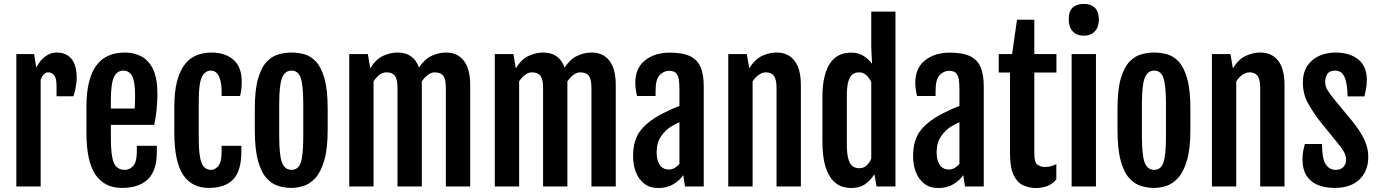

<svg xmlns="http://www.w3.org/2000/svg" viewBox="-20 -947 6998 975"><path d="M63 -672.4H153.3L164.1 -604Q184.1 -642.1 210.9 -661.1Q237.8 -680.2 265.6 -680.2Q369.6 -680.2 369.6 -549.3Q369.6 -532.7 364.7 -505.6Q359.9 -478.5 353 -458H267.1V-510.3Q267.1 -550.8 254.9 -565.2Q242.7 -579.6 224.6 -579.6Q201.7 -579.6 186.5 -543.5V0H63Z M418.9 -275.4V-402.3Q418.9 -479.5 432.1 -530.3Q445.3 -581.1 467 -611.3Q488.8 -641.6 514.9 -656.2Q541 -670.9 566.9 -675.5Q592.8 -680.2 614.3 -680.2Q658.7 -680.2 696.3 -661.4Q733.9 -642.6 756.6 -596.9Q779.3 -551.3 779.3 -470.2Q779.3 -429.7 774.9 -387.5Q770.5 -345.2 763.2 -313H543V-244.6Q543 -156.7 557.9 -120.6Q572.8 -84.5 614.7 -84.5Q637.7 -84.5 656.2 -104.2Q674.8 -124 674.8 -177.2V-206.5H776.4V-175.8Q776.4 -80.1 730.7 -36.4Q685.1 7.3 598.6 7.3Q511.7 7.3 465.3 -59.1Q418.9 -125.5 418.9 -275.4ZM664.1 -396Q665 -406.7 665.5 -428.5Q666 -450.2 666 -463.4Q666 -530.3 651.9 -559.1Q637.7 -587.9 606.9 -588.4Q574.2 -588.4 558.6 -555.4Q543 -522.5 543 -435.5V-396Z M865.2 -275.4V-402.3Q865.2 -479.5 878.2 -530.3Q891.1 -581.1 912.1 -611.3Q933.1 -641.6 958.5 -656.2Q983.9 -670.9 1008.8 -675.5Q1033.7 -680.2 1054.2 -680.2Q1122.6 -680.2 1165 -644Q1207.5 -607.9 1207.5 -532.2Q1207.5 -509.3 1205.3 -492.2Q1203.1 -475.1 1199.2 -459.5H1105.5V-480.5Q1105.5 -531.2 1091.6 -559.8Q1077.6 -588.4 1050.3 -588.4Q1020.5 -588.4 1004.9 -555.4Q989.3 -522.5 989.3 -435.5V-244.6Q989.3 -156.7 1003.2 -120.6Q1017.1 -84.5 1053.2 -84.5Q1071.8 -84.5 1088.6 -104.2Q1105.5 -124 1105.5 -177.2V-206.5H1205.6V-175.8Q1205.6 -80.1 1164.6 -36.4Q1123.5 7.3 1039.6 7.3Q954.6 7.3 909.9 -59.1Q865.2 -125.5 865.2 -275.4Z M1460 7.3Q1427.7 7.3 1395 -2.2Q1362.3 -11.7 1334.7 -41Q1307.1 -70.3 1290.5 -129.6Q1273.9 -189 1273.9 -288.6V-394Q1273.9 -492.2 1291 -549.6Q1308.1 -606.9 1335.9 -635Q1363.8 -663.1 1396.5 -671.6Q1429.2 -680.2 1460.4 -680.2Q1490.7 -680.2 1522.9 -672.1Q1555.2 -664.1 1582.5 -636.5Q1609.9 -608.9 1627 -551Q1644 -493.2 1644 -394V-288.6Q1644 -190.4 1626.5 -131.6Q1608.9 -72.8 1581.1 -42.7Q1553.2 -12.7 1521.2 -2.7Q1489.3 7.3 1460 7.3ZM1460.9 -84.5Q1494.1 -84.5 1507.1 -121.1Q1520 -157.7 1520 -252V-419.4Q1520 -514.2 1507.1 -551.3Q1494.1 -588.4 1460.9 -588.4Q1426.3 -588.4 1412.1 -551.3Q1397.9 -514.2 1397.9 -419.4V-252Q1397.9 -157.7 1412.1 -121.1Q1426.3 -84.5 1460.9 -84.5Z M1753.4 -672.4H1848.1L1859.9 -600.6V-600.1Q1888.7 -646.5 1925.5 -663.3Q1962.4 -680.2 1999.5 -680.2Q2080.1 -680.2 2107.9 -604Q2136.7 -647.5 2172.6 -663.8Q2208.5 -680.2 2245.1 -680.2Q2303.2 -680.2 2335.4 -638.7Q2367.7 -597.2 2367.7 -515.1V0H2244.1V-500.5Q2244.1 -544.9 2230.7 -562.3Q2217.3 -579.6 2187 -579.6Q2170.4 -579.6 2153.1 -566.9Q2135.7 -554.2 2121.6 -532.7Q2122.1 -528.3 2122.1 -523.9Q2122.1 -519.5 2122.1 -515.1V0H1998.5V-500.5Q1998.5 -544.9 1985.1 -562.3Q1971.7 -579.6 1941.4 -579.6Q1924.8 -579.6 1907.7 -567.4Q1890.6 -555.2 1877 -533.7V0H1753.4Z M2492.7 -672.4H2587.4L2599.1 -600.6V-600.1Q2627.9 -646.5 2664.8 -663.3Q2701.7 -680.2 2738.8 -680.2Q2819.3 -680.2 2847.2 -604Q2876 -647.5 2911.9 -663.8Q2947.8 -680.2 2984.4 -680.2Q3042.5 -680.2 3074.7 -638.7Q3106.9 -597.2 3106.9 -515.1V0H2983.4V-500.5Q2983.4 -544.9 2970 -562.3Q2956.5 -579.6 2926.3 -579.6Q2909.7 -579.6 2892.3 -566.9Q2875 -554.2 2860.8 -532.7Q2861.3 -528.3 2861.3 -523.9Q2861.3 -519.5 2861.3 -515.1V0H2737.8V-500.5Q2737.8 -544.9 2724.4 -562.3Q2710.9 -579.6 2680.7 -579.6Q2664.1 -579.6 2647 -567.4Q2629.9 -555.2 2616.2 -533.7V0H2492.7Z M3350.6 -373.5Q3369.1 -382.8 3390.6 -392.6Q3412.1 -402.3 3430.2 -408.7V-490.2Q3430.2 -515.6 3428 -537.6Q3425.8 -559.6 3414.8 -573.5Q3403.8 -587.4 3377.4 -587.4Q3351.1 -587.4 3330.1 -565.9Q3309.1 -544.4 3309.1 -486.3V-459.5H3214.8Q3206.1 -497.6 3206.1 -525.9Q3206.1 -601.1 3255.4 -640.4Q3304.7 -679.7 3381.3 -679.7Q3448.2 -679.7 3485.8 -660.9Q3523.4 -642.1 3538.6 -604.2Q3553.7 -566.4 3553.7 -508.3V0H3458.5L3449.7 -57.6Q3430.2 -29.3 3397.9 -10.7Q3365.7 7.8 3323.2 7.8Q3279.3 7.8 3251 -14.6Q3222.7 -37.1 3208.7 -74Q3194.8 -110.8 3194.8 -154.3Q3194.8 -237.3 3234.4 -286.4Q3273.9 -335.4 3350.6 -373.5ZM3377.9 -86.4Q3393.6 -86.4 3406.7 -94.5Q3419.9 -102.5 3430.2 -114.3V-326.2Q3420.9 -322.3 3410.2 -316.9Q3399.4 -311.5 3385.3 -302.7Q3359.4 -286.6 3336.9 -254.6Q3314.5 -222.7 3314.5 -173.3Q3314.5 -134.8 3329.6 -110.6Q3344.7 -86.4 3377.9 -86.4Z M3678.2 -672.4H3772.5L3784.7 -600.6V-600.1Q3813.5 -646.5 3850.1 -663.3Q3886.7 -680.2 3923.8 -680.2Q3982.4 -680.2 4014.6 -638.7Q4046.9 -597.2 4046.9 -515.1V0H3923.3V-500.5Q3923.3 -544.9 3909.7 -562.3Q3896 -579.6 3869.6 -579.6Q3851.1 -579.6 3833.5 -567.4Q3815.9 -555.2 3801.8 -533.7V0H3678.2Z M4156.2 -234.9V-448.2Q4156.2 -516.1 4167.5 -559.6Q4178.7 -603 4196.5 -627.7Q4214.4 -652.3 4234.6 -663.3Q4254.9 -674.3 4273.4 -677Q4292 -679.7 4303.7 -679.7Q4340.3 -679.7 4367.2 -661.9Q4394 -644 4407.7 -623.5L4408.2 -624L4404.3 -709V-888.2H4527.3V0H4431.2L4420.4 -62.5Q4404.3 -35.6 4376 -13.9Q4347.7 7.8 4300.8 7.8Q4283.7 7.8 4259.5 1.5Q4235.4 -4.9 4211.7 -28.1Q4188 -51.3 4172.1 -100.3Q4156.2 -149.4 4156.2 -234.9ZM4404.3 -141.1V-530.3Q4395 -550.3 4379.6 -564.9Q4364.3 -579.6 4342.3 -579.6Q4324.2 -579.6 4310.3 -570.1Q4296.4 -560.5 4288.3 -534.4Q4280.3 -508.3 4280.3 -458V-215.3Q4280.3 -165.5 4288.3 -138.9Q4296.4 -112.3 4310.5 -102.5Q4324.7 -92.8 4342.8 -92.8Q4367.2 -92.8 4381.8 -107.7Q4396.5 -122.6 4404.3 -141.1Z M4772.5 -373.5Q4791 -382.8 4812.5 -392.6Q4834 -402.3 4852.1 -408.7V-490.2Q4852.1 -515.6 4849.9 -537.6Q4847.7 -559.6 4836.7 -573.5Q4825.7 -587.4 4799.3 -587.4Q4772.9 -587.4 4752 -565.9Q4731 -544.4 4731 -486.3V-459.5H4636.7Q4627.9 -497.6 4627.9 -525.9Q4627.9 -601.1 4677.2 -640.4Q4726.6 -679.7 4803.2 -679.7Q4870.1 -679.7 4907.7 -660.9Q4945.3 -642.1 4960.4 -604.2Q4975.6 -566.4 4975.6 -508.3V0H4880.4L4871.6 -57.6Q4852.1 -29.3 4819.8 -10.7Q4787.6 7.8 4745.1 7.8Q4701.2 7.8 4672.9 -14.6Q4644.5 -37.1 4630.6 -74Q4616.7 -110.8 4616.7 -154.3Q4616.7 -237.3 4656.2 -286.4Q4695.8 -335.4 4772.5 -373.5ZM4799.8 -86.4Q4815.4 -86.4 4828.6 -94.5Q4841.8 -102.5 4852.1 -114.3V-326.2Q4842.8 -322.3 4832 -316.9Q4821.3 -311.5 4807.1 -302.7Q4781.2 -286.6 4758.8 -254.6Q4736.3 -222.7 4736.3 -173.3Q4736.3 -134.8 4751.5 -110.6Q4766.6 -86.4 4799.8 -86.4Z M5108.9 -578.6H5051.8V-672.4H5119.6L5144.5 -846.7H5232.4V-672.4H5344.7V-578.6H5232.4V-166.5Q5232.4 -122.6 5248.3 -110.8Q5264.2 -99.1 5285.6 -99.1Q5319.8 -99.1 5344.2 -114.3V-36.1Q5323.2 -10.3 5295.4 -1.2Q5267.6 7.8 5241.7 7.8Q5207.5 7.8 5177 -5.6Q5146.5 -19 5127.7 -56.9Q5108.9 -94.7 5108.9 -167.5Z M5482.9 -765.6Q5448.7 -765.6 5428 -787.1Q5407.2 -808.6 5407.2 -847.7Q5407.2 -891.1 5428 -909.2Q5448.7 -927.2 5483.4 -927.2Q5519.5 -927.2 5539.8 -907.7Q5560.1 -888.2 5560.1 -847.7Q5560.1 -809.6 5539.6 -787.6Q5519 -765.6 5482.9 -765.6ZM5421.9 -672.4H5545.4V0H5421.9Z M5840.8 7.3Q5808.6 7.3 5775.9 -2.2Q5743.2 -11.7 5715.6 -41Q5688 -70.3 5671.4 -129.6Q5654.8 -189 5654.8 -288.6V-394Q5654.8 -492.2 5671.9 -549.6Q5689 -606.9 5716.8 -635Q5744.6 -663.1 5777.3 -671.6Q5810.1 -680.2 5841.3 -680.2Q5871.6 -680.2 5903.8 -672.1Q5936 -664.1 5963.4 -636.5Q5990.7 -608.9 6007.8 -551Q6024.9 -493.2 6024.9 -394V-288.6Q6024.9 -190.4 6007.3 -131.6Q5989.7 -72.8 5961.9 -42.7Q5934.1 -12.7 5902.1 -2.7Q5870.1 7.3 5840.8 7.3ZM5841.8 -84.5Q5875 -84.5 5887.9 -121.1Q5900.9 -157.7 5900.9 -252V-419.4Q5900.9 -514.2 5887.9 -551.3Q5875 -588.4 5841.8 -588.4Q5807.1 -588.4 5793 -551.3Q5778.8 -514.2 5778.8 -419.4V-252Q5778.8 -157.7 5793 -121.1Q5807.1 -84.5 5841.8 -84.5Z M6134.3 -672.4H6228.5L6240.7 -600.6V-600.1Q6269.5 -646.5 6306.2 -663.3Q6342.8 -680.2 6379.9 -680.2Q6438.5 -680.2 6470.7 -638.7Q6502.9 -597.2 6502.9 -515.1V0H6379.4V-500.5Q6379.4 -544.9 6365.7 -562.3Q6352.1 -579.6 6325.7 -579.6Q6307.1 -579.6 6289.6 -567.4Q6272 -555.2 6257.8 -533.7V0H6134.3Z M6594.2 -140.6Q6594.2 -162.6 6598.4 -183.1Q6602.5 -203.6 6606.4 -215.8H6693.4Q6693.4 -142.6 6711.7 -113.5Q6730 -84.5 6764.2 -84.5Q6788.6 -84.5 6802.2 -99.4Q6815.9 -114.3 6815.9 -134.8Q6815.9 -156.2 6804.4 -176.3Q6793 -196.3 6772.9 -220.2L6686.5 -326.7Q6651.4 -371.1 6623.8 -419.7Q6596.2 -468.3 6596.2 -526.9Q6596.2 -579.1 6619.1 -613Q6642.1 -647 6679.7 -663.6Q6717.3 -680.2 6761.2 -680.2Q6834 -680.2 6877.4 -645.3Q6920.9 -610.4 6920.9 -540.5Q6920.9 -517.6 6916.7 -495.4Q6912.6 -473.1 6908.7 -457.5H6823.2Q6822.3 -523.9 6807.6 -556.2Q6793 -588.4 6759.3 -588.4Q6731 -588.4 6720.2 -570.8Q6709.5 -553.2 6709.5 -531.7Q6709.5 -508.3 6721.2 -489.5Q6732.9 -470.7 6751.5 -447.3L6849.1 -329.1Q6863.3 -311.5 6881.8 -284.4Q6900.4 -257.3 6914.3 -223.4Q6928.2 -189.5 6928.2 -149.9Q6928.2 -79.1 6883.8 -35.9Q6839.4 7.3 6756.8 7.3Q6711.9 7.3 6674.8 -6.6Q6637.7 -20.5 6616 -53Q6594.2 -85.4 6594.2 -140.6Z"/></svg>

Font: Fjalla One
Style: Regular
Weight: 400
Designer: Irina Smirnova, Eben Sorkin
Foundry: Sorkin Type
Version: Version 1.002; ttfautohint (v1.8.4.7-5d5b);gftools[0.9.25]